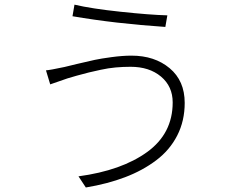

<svg xmlns="http://www.w3.org/2000/svg" viewBox="-20 -787 1040 842"><path d="M737.3 -337.9Q737.3 -408.2 686 -451.2Q634.8 -494.1 552.7 -494.1Q519.5 -494.1 487.3 -491.2Q455.1 -488.3 421.9 -481Q388.7 -473.6 369.6 -469.2Q350.6 -464.8 316.4 -455.1Q282.2 -445.3 276.4 -443.4Q274.4 -442.4 200.2 -417L181.6 -478.5Q198.2 -479.5 262.7 -493.2Q269.5 -495.1 318.8 -506.8Q368.2 -518.6 395.5 -524.4Q422.9 -530.3 470.2 -536.6Q517.6 -543 556.6 -543Q658.2 -543 724.1 -487.8Q790 -432.6 790 -335.9Q790 -256.8 757.3 -192.9Q724.6 -128.9 665 -84Q605.5 -39.1 528.3 -9.8Q451.2 19.5 356.4 35.2L324.2 -13.7Q512.7 -39.1 625 -120.1Q737.3 -201.2 737.3 -337.9ZM297.9 -715.8 306.6 -766.6Q380.9 -749 509.3 -735.4Q637.7 -721.7 713.9 -719.7L705.1 -668.9Q484.4 -683.6 297.9 -715.8Z"/></svg>

Font: GenEi Gothic M Light
Style: Regular
Weight: 300
Designer: o_tamon (Modified); [Source Han Sans]
Ryoko NISHIZUKA  (kana & ideographs); Paul D. Hunt (Latin, Greek & Cyrillic); Wenl
Version: Version 1.1a;Original Version 1.004